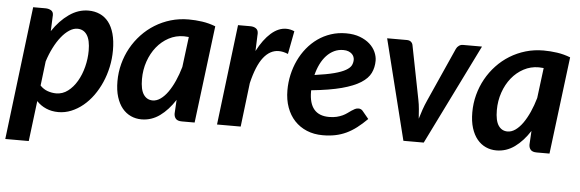

<svg xmlns="http://www.w3.org/2000/svg" viewBox="-46 -666 2954 978"><g transform="rotate(5 1431.0 -177.0)"><path d="M5.5 167.5 88.5 -513.5H151Q168 -513.5 180 -506.2Q192 -499 192 -482.5V-481Q192 -479.5 191.5 -471.8Q191 -464 190.5 -447.2Q190 -430.5 188.5 -400Q225.5 -455.5 272.2 -488.2Q319 -521 371 -521Q403 -521 429.2 -509.2Q455.5 -497.5 474 -474Q492.5 -450.5 502.5 -414.5Q512.5 -378.5 512.5 -330Q512.5 -286.5 503.5 -244.5Q494.5 -202.5 478 -165Q461.5 -127.5 438.8 -96Q416 -64.5 388 -41.5Q360 -18.5 328.2 -5.5Q296.5 7.5 262.5 7.5Q228 7.5 199.8 -4.8Q171.5 -17 151 -39L125.5 167.5ZM323 -424Q302.5 -424 281.5 -410.2Q260.5 -396.5 241 -372.2Q221.5 -348 204.8 -315Q188 -282 176 -244L161 -119.5Q178 -101.5 199.8 -94Q221.5 -86.5 243 -86.5Q276 -86.5 303 -107Q330 -127.5 349.2 -160.5Q368.5 -193.5 379 -234.8Q389.5 -276 389.5 -317.5Q389.5 -371.5 372 -397.8Q354.5 -424 323 -424Z M959 0H894Q871.5 0 862.5 -10.5Q853.5 -21 853.5 -37L857.5 -107Q823.5 -54 781 -23.2Q738.5 7.5 687.5 7.5Q658.5 7.5 633.2 -4Q608 -15.5 589.2 -38.2Q570.5 -61 559.8 -95.2Q549 -129.5 549 -175.5Q549 -221.5 560.5 -265Q572 -308.5 593.2 -346.8Q614.5 -385 644.5 -417Q674.5 -449 711.8 -472Q749 -495 792.2 -507.8Q835.5 -520.5 883.5 -520.5Q918 -520.5 952.8 -515.5Q987.5 -510.5 1021 -497.5ZM736 -93.5Q756.5 -93.5 776.2 -107.5Q796 -121.5 813.5 -146.2Q831 -171 846 -204.5Q861 -238 872 -276.5L891.5 -431.5Q878 -433 866.5 -433Q825 -433 789.5 -414Q754 -395 728 -362.8Q702 -330.5 687.2 -287.8Q672.5 -245 672.5 -197.5Q672.5 -143.5 689.5 -118.5Q706.5 -93.5 736 -93.5Z M1073.5 0 1136 -513.5H1198.5Q1216.5 -513.5 1228 -505.5Q1239.5 -497.5 1239.5 -480V-478Q1239.5 -476.5 1239 -468Q1238.5 -459.5 1238 -441.2Q1237.5 -423 1236 -390Q1267.5 -450.5 1305 -483.5Q1342.5 -516.5 1383 -516.5Q1403.5 -516.5 1424.5 -507.5L1402 -389.5Q1377 -400 1354.5 -400Q1310 -400 1276.5 -357.5Q1243 -315 1221.5 -224.5L1194.5 0Z M1850 -394Q1850 -359.5 1836.2 -331Q1822.5 -302.5 1787 -280Q1751.5 -257.5 1690.8 -241.2Q1630 -225 1536 -215.5V-209Q1536 -88 1638.5 -88Q1660.5 -88 1677.5 -92.2Q1694.5 -96.5 1707.2 -102.5Q1720 -108.5 1730.2 -116Q1740.5 -123.5 1749.2 -129.5Q1758 -135.5 1766.5 -139.8Q1775 -144 1785 -144Q1791 -144 1797 -141.2Q1803 -138.5 1807 -133L1838.5 -95Q1812 -68.5 1786.5 -49Q1761 -29.5 1734.5 -17Q1708 -4.5 1678.5 1.5Q1649 7.5 1614 7.5Q1569 7.5 1532.5 -7.8Q1496 -23 1470 -50.8Q1444 -78.5 1429.8 -117.8Q1415.5 -157 1415.5 -205.5Q1415.5 -246 1424.2 -285Q1433 -324 1449.5 -359Q1466 -394 1490 -423.5Q1514 -453 1544.2 -474.5Q1574.5 -496 1610.8 -508Q1647 -520 1688.5 -520Q1729 -520 1759.2 -508.5Q1789.5 -497 1809.8 -478.8Q1830 -460.5 1840 -438Q1850 -415.5 1850 -394ZM1681.5 -434Q1656.5 -434 1635 -423.8Q1613.5 -413.5 1596.2 -395Q1579 -376.5 1566.2 -350.8Q1553.5 -325 1546 -294.5Q1608 -303 1645.8 -313Q1683.5 -323 1704.2 -335Q1725 -347 1731.8 -360.5Q1738.5 -374 1738.5 -389.5Q1738.5 -397 1735.2 -405Q1732 -413 1725.2 -419.2Q1718.5 -425.5 1707.8 -429.8Q1697 -434 1681.5 -434Z M1898.5 -513H1999.5Q2012.5 -513 2020.2 -506.5Q2028 -500 2030 -490L2084 -216Q2089 -191.5 2091 -167.2Q2093 -143 2094.5 -119Q2101.5 -143 2109.8 -166.8Q2118 -190.5 2129.5 -216L2252 -490Q2256.5 -500 2265.8 -506.5Q2275 -513 2286 -513H2383.5L2130.5 0H2026.5Z M2773.5 0H2708.5Q2686 0 2677 -10.5Q2668 -21 2668 -37L2672 -107Q2638 -54 2595.5 -23.2Q2553 7.5 2502 7.5Q2473 7.5 2447.8 -4Q2422.5 -15.5 2403.8 -38.2Q2385 -61 2374.2 -95.2Q2363.5 -129.5 2363.5 -175.5Q2363.5 -221.5 2375 -265Q2386.5 -308.5 2407.8 -346.8Q2429 -385 2459 -417Q2489 -449 2526.2 -472Q2563.5 -495 2606.8 -507.8Q2650 -520.5 2698 -520.5Q2732.5 -520.5 2767.2 -515.5Q2802 -510.5 2835.5 -497.5ZM2550.5 -93.5Q2571 -93.5 2590.8 -107.5Q2610.5 -121.5 2628 -146.2Q2645.5 -171 2660.5 -204.5Q2675.5 -238 2686.5 -276.5L2706 -431.5Q2692.5 -433 2681 -433Q2639.5 -433 2604 -414Q2568.5 -395 2542.5 -362.8Q2516.5 -330.5 2501.8 -287.8Q2487 -245 2487 -197.5Q2487 -143.5 2504 -118.5Q2521 -93.5 2550.5 -93.5Z"/></g></svg>

Font: Lato TR
Style: Bold Italic
Weight: 700
Italic angle: -12°
Designer: Lukasz Dziedzic
Foundry: tyPoland Lukasz Dziedzic
Version: Version 1.104 2013